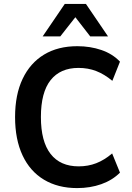

<svg xmlns="http://www.w3.org/2000/svg" viewBox="-20 -951 676 981"><path d="M374 10Q276 10 204.5 -33Q133 -76 95 -157.5Q57 -239 57 -353Q57 -467 95.5 -548Q134 -629 205 -672Q276 -715 375 -715Q441 -715 498 -695.5Q555 -676 593 -636L554 -538Q513 -572 471.5 -588Q430 -604 381 -604Q288 -604 238.5 -541.5Q189 -479 189 -353Q189 -228 238.5 -164.5Q288 -101 382 -101Q430 -101 471.5 -117Q513 -133 553 -167L593 -69Q554 -30 497.5 -10Q441 10 374 10ZM198 -765 311 -931H419L532 -765H441L365 -863L288 -765Z"/></svg>

Font: Nunito Sans 10pt SemiCondensed
Style: Bold
Weight: 700
Width: 4
Designer: Vernon Adams
Foundry: Vernon Adams
Version: Version 3.101;gftools[0.9.27]